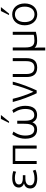

<svg xmlns="http://www.w3.org/2000/svg" viewBox="1556 -2368 998 4149"><g transform="rotate(-90 2054.5 -294.0)"><path d="M56 -136C56 -40 135 12 272 12C368 12 440 -14 460 -27L439 -84C422 -72 356 -47 273 -47C180 -47 123 -78 123 -141C123 -230 214 -244 270 -244H342V-299H275C229 -299 142 -309 142 -383C142 -456 222 -471 280 -471C356 -471 401 -452 417 -445L432 -503C413 -512 359 -528 282 -528C150 -528 76 -480 76 -385C76 -330 112 -291 164 -275C99 -256 56 -216 56 -136Z M649 0V-462H918V0H983V-517H584V0Z M1331 9C1400 9 1454 -17 1486 -93C1518 -17 1573 9 1642 9C1758 9 1842 -61 1842 -248C1842 -395 1767 -502 1747 -527L1688 -502C1701 -481 1774 -387 1774 -250C1774 -113 1728 -52 1641 -52C1524 -52 1519 -191 1519 -271V-420H1454V-271C1454 -190 1448 -52 1332 -52C1245 -52 1199 -113 1199 -250C1199 -387 1272 -481 1285 -502L1226 -527C1206 -502 1131 -395 1131 -248C1131 -61 1215 9 1331 9ZM1503 -597 1644 -773H1559L1472 -597Z M1924 -517C1972 -329 2044 -144 2113 0H2175C2242 -145 2316 -328 2364 -517H2299C2266 -374 2202 -188 2146 -70C2090 -188 2025 -374 1993 -517Z M2668 11C2823 11 2872 -87 2872 -220V-517H2807V-226C2807 -96 2756 -49 2668 -49C2580 -49 2529 -96 2529 -226V-517H2464V-220C2464 -87 2513 11 2668 11Z M3038 -517V185H3101V79C3101 42 3101 -3 3096 -46C3123 -11 3167 10 3243 10C3338 10 3402 -7 3441 -18V-517H3376V-63C3364 -58 3314 -49 3253 -49C3144 -49 3103 -101 3103 -248V-517Z M3818 12C3956 12 4054 -95 4054 -258C4054 -421 3956 -529 3818 -529C3680 -529 3582 -421 3582 -258C3582 -95 3680 12 3818 12ZM3818 -470C3921 -470 3985 -387 3985 -258C3985 -129 3921 -47 3818 -47C3715 -47 3651 -129 3651 -258C3651 -387 3715 -470 3818 -470ZM3834 -597 3975 -773H3890L3803 -597Z"/></g></svg>

Font: Repo Light
Style: Regular
Weight: 300
Designer: Stefan Peev
Foundry: Context Ltd
Version: Version 001.502